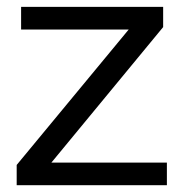

<svg xmlns="http://www.w3.org/2000/svg" viewBox="-20 -545 541 565"><path d="M29.1 -59.6 358.7 -458.1H42.1V-524.7H460.1V-465.3L131.3 -66.6H471.1V0H29.1Z"/></svg>

Font: Mona Sans VF XLt
Style: Regular
Weight: 200
Designer: Deni Anggara
Foundry: GitHub
Version: Version 2.000;Glyphs 3.2.3 (3260)